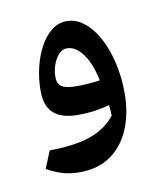

<svg xmlns="http://www.w3.org/2000/svg" viewBox="-47 -1003 305 371"><g transform="rotate(-10 105.5 -818.0)"><path d="M81.4 -672.1Q65.4 -672.1 50.7 -675.9Q35.9 -679.7 17.6 -689.8L31.6 -723.8Q81.3 -724.2 112 -735Q142.8 -745.7 161.1 -769.1Q160.9 -774.6 160.7 -779.5Q160.4 -784.4 159.6 -790Q146.5 -786.3 130.8 -784.1Q115 -781.8 97.9 -781.8Q66 -781.8 50.1 -795.7Q34.2 -809.6 34.2 -840.2Q34.2 -863.1 39.4 -885.2Q44.5 -907.2 54.1 -925Q63.7 -942.8 77 -953.4Q90.2 -964.1 106.6 -964.1Q125 -964.1 140.7 -951.8Q156.5 -939.5 168.3 -917.9Q180.1 -896.3 186.7 -868Q193.4 -839.7 193.4 -807.6Q193.4 -768.9 180.7 -738.3Q168 -707.6 143.1 -689.8Q118.2 -672.1 81.4 -672.1ZM150.4 -840.2Q143.8 -873.4 129.6 -892.9Q115.4 -912.3 98.2 -912.3Q89.5 -912.3 82.4 -904.8Q75.4 -897.3 71.2 -885.7Q67 -874 67 -861.3Q67 -846.9 76.2 -841.9Q85.4 -836.9 104.5 -836.9Q115.4 -836.9 127.5 -837.8Q139.7 -838.7 150.4 -840.2Z"/></g></svg>

Font: Pinar-FD SemiBold
Style: Regular
Weight: 600
Designer: Amin Abedi
Version: Version 2.000